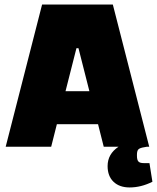

<svg xmlns="http://www.w3.org/2000/svg" viewBox="-20 -645 690 844"><path d="M650 154Q600 179 550 179Q505 179 479 154Q453 129 453 85Q453 32 501 0H436L411 -99H230L205 0H5L165 -625H476L636 0H626L615 2Q595 5 588.5 11.5Q582 18 582 35V40Q582 58 588.5 65Q595 72 612 72H637ZM373 -244 325 -433H316L268 -244Z"/></svg>

Font: Changa ExtraBold
Style: Regular
Weight: 800
Designer: Eduardo Rodriguez Tunni
Foundry: Eduardo Rodriguez Tunni
Version: Version 2.002; ttfautohint (v1.5) -l 8 -r 50 -G 220 -x 14 -H